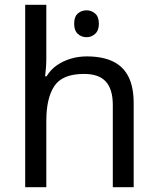

<svg xmlns="http://www.w3.org/2000/svg" viewBox="-20 -780 658 800"><path d="M341 -737Q361 -737 376.5 -723.5Q392 -710 392 -681Q392 -653 376.5 -639Q361 -625 341 -625Q319 -625 304 -639Q289 -653 289 -681Q289 -710 304 -723.5Q319 -737 341 -737ZM173 -537Q173 -518 171.5 -498Q170 -478 168 -462H174Q191 -490 217 -508Q243 -526 275 -535.5Q307 -545 341 -545Q406 -545 449.5 -524.5Q493 -504 515 -461Q537 -418 537 -349V0H450V-343Q450 -408 421 -440Q392 -472 330 -472Q240 -472 206.5 -421.5Q173 -371 173 -277V0H85V-760H173Z"/></svg>

Font: lkorean05
Style: Book
Weight: 400
Designer: Jelle Bosma - Monotype Design Team
Foundry: Monotype Imaging Inc.
Version: Version 2.003